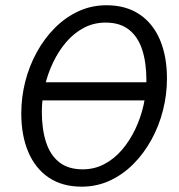

<svg xmlns="http://www.w3.org/2000/svg" viewBox="-20 -688 673 720"><path d="M286.5 12Q213.4 12 162.9 -22.1Q112.4 -56.2 86.1 -118Q59.8 -179.8 59.8 -262.7Q59.8 -323.1 74.6 -381.8Q89.5 -440.4 117.9 -492.1Q146.3 -543.7 185.6 -583.3Q224.9 -622.8 273.9 -645.6Q322.9 -668.3 379.4 -668.3Q452.5 -668.3 503.1 -634.2Q553.8 -600.2 580 -538.3Q606.1 -476.5 606.1 -393.6Q606.1 -333.2 591.2 -274.6Q576.4 -215.9 548 -164.3Q519.6 -112.6 480.3 -73Q440.9 -33.5 391.9 -10.7Q342.9 12 286.5 12ZM290 -53Q334 -53 371.2 -72.6Q408.4 -92.2 437.5 -126.2Q466.6 -160.3 487.2 -203.5Q507.8 -246.7 518.4 -293.9Q529 -341.1 529 -387.4Q529 -453.3 513.1 -501.8Q497.2 -550.4 463.5 -576.8Q429.8 -603.3 375.9 -603.3Q331.8 -603.3 294.6 -583.7Q257.4 -564.1 228.4 -530.3Q199.3 -496.4 178.7 -453Q158.1 -409.6 147.5 -362.4Q136.9 -315.2 136.9 -268.9Q136.9 -203 152.8 -154.5Q168.6 -106 202.3 -79.5Q236 -53 290 -53ZM113 -311.5 126.4 -379.5H563L549.5 -311.5Z"/></svg>

Font: Source Sans Variable
Style: Italic
Weight: 200
Italic angle: -11°
Designer: Paul D. Hunt
Foundry: Adobe Systems Incorporated
Version: Version 3.006;hotconv 1.0.111;makeotfexe 2.5.65597